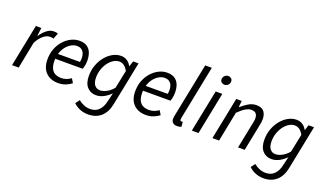

<svg xmlns="http://www.w3.org/2000/svg" viewBox="-84 -1284 3529 2077"><g transform="rotate(20 1681.0 -246.0)"><path d="M30.8 0 128.2 -486.1H191.2L179.6 -393.2H183.6Q213.3 -437.4 251.2 -467.7Q289.1 -498.1 333.6 -498.1Q347.1 -498.1 359.1 -496.2Q371.2 -494.4 380.1 -489.4L353.3 -422.1Q345.9 -426.2 335.3 -427.6Q324.7 -428.9 311.5 -428.9Q275.4 -428.9 237.3 -397.8Q199.2 -366.7 167.6 -306.5L107.3 0Z M563.4 12Q474.6 12 421.9 -40.8Q369.3 -93.5 369.3 -191.4Q369.3 -260 391.8 -316Q414.3 -372 451.7 -412.8Q489 -453.6 535 -475.8Q580.9 -498 628.1 -498Q683.4 -498 716.8 -474.9Q750.1 -451.9 765 -412.1Q779.9 -372.2 779.9 -322Q779.9 -302.3 777.5 -284.8Q775.1 -267.2 771.2 -251.9Q767.3 -236.7 763 -224.8H426.4L434.2 -283.9H709.1Q712.1 -296.5 713 -306.1Q713.9 -315.7 713.9 -328Q713.9 -355.9 705.1 -380.4Q696.2 -405 675.6 -420.4Q655 -435.8 620 -435.8Q591 -435.8 560.2 -419.7Q529.4 -403.6 503.6 -373.5Q477.8 -343.3 461.8 -300Q445.7 -256.7 445.7 -203.2Q445.7 -144.5 462.9 -111.3Q480.1 -78.1 509.9 -64.4Q539.7 -50.8 577.6 -50.8Q610.1 -50.8 637.5 -61.5Q664.8 -72.1 688.1 -88.7L716.9 -41.2Q688 -18.4 649.5 -3.2Q611 12 563.4 12Z M982.9 219.9Q936.4 219.9 892.3 203.1Q848.2 186.3 813.7 152.7L849.5 104.6Q876.1 127.8 911.7 142.4Q947.2 157.1 986.1 157.1Q1047.3 157.1 1084.7 118.9Q1122.1 80.8 1136.2 16.5L1160.8 -86.6Q1123.1 -49.1 1081.1 -26.8Q1039 -4.6 992.3 -4.6Q930.7 -4.6 891 -48.3Q851.3 -92 851.3 -176.4Q851.3 -243.4 872.8 -301.6Q894.3 -359.8 930.8 -404Q967.3 -448.2 1013.1 -473.1Q1058.9 -498 1107.7 -498Q1146.4 -498 1176.9 -478.1Q1207.3 -458.3 1224.5 -424.7H1227.9L1247.7 -486H1310.4L1208.1 22.9Q1188.8 118.3 1131.3 169.1Q1073.7 219.9 982.9 219.9ZM1017 -69.2Q1051 -69.2 1092 -90.8Q1133 -112.3 1166.8 -154.1L1209.6 -361.6Q1188 -400.5 1163.3 -417.2Q1138.6 -433.9 1110.6 -433.9Q1075.6 -433.9 1043.3 -413.5Q1010.9 -393.1 985.4 -358.3Q959.8 -323.5 945 -279.1Q930.2 -234.8 930.2 -187.3Q930.2 -128.3 953.7 -98.8Q977.3 -69.2 1017 -69.2Z M1573.4 12Q1484.6 12 1431.9 -40.8Q1379.3 -93.5 1379.3 -191.4Q1379.3 -260 1401.8 -316Q1424.3 -372 1461.7 -412.8Q1499 -453.6 1545 -475.8Q1590.9 -498 1638.1 -498Q1693.4 -498 1726.8 -474.9Q1760.1 -451.9 1775 -412.1Q1789.9 -372.2 1789.9 -322Q1789.9 -302.3 1787.5 -284.8Q1785.1 -267.2 1781.2 -251.9Q1777.3 -236.7 1773 -224.8H1436.4L1444.2 -283.9H1719.1Q1722.1 -296.5 1723 -306.1Q1723.9 -315.7 1723.9 -328Q1723.9 -355.9 1715.1 -380.4Q1706.2 -405 1685.6 -420.4Q1665 -435.8 1630 -435.8Q1601 -435.8 1570.2 -419.7Q1539.4 -403.6 1513.6 -373.5Q1487.8 -343.3 1471.8 -300Q1455.7 -256.7 1455.7 -203.2Q1455.7 -144.5 1472.9 -111.3Q1490.1 -78.1 1519.9 -64.4Q1549.7 -50.8 1587.6 -50.8Q1620.1 -50.8 1647.5 -61.5Q1674.8 -72.1 1698.1 -88.7L1726.9 -41.2Q1698 -18.4 1659.5 -3.2Q1621 12 1573.4 12Z M1934.4 9.2Q1899.7 9.2 1882.8 -7.4Q1865.9 -24.1 1865.9 -53.8Q1865.9 -62.4 1867.4 -72.5Q1868.9 -82.6 1871.7 -95.1L1995.3 -712.2H2071.7L1947.5 -91.9Q1946.5 -84.3 1946 -79.3Q1945.5 -74.3 1945.5 -70Q1945.5 -54.2 1960.8 -54.2Q1963.8 -54.2 1966.6 -54.7Q1969.4 -55.2 1975.4 -56.2L1981.4 -0.5Q1970.7 3.8 1959.5 6.5Q1948.3 9.2 1934.4 9.2Z M2100.5 0 2198.3 -486H2274.8L2177.6 0ZM2261 -586.8Q2242 -586.8 2227.2 -598.6Q2212.4 -610.5 2212.4 -631.7Q2212.4 -656.3 2230 -673.2Q2247.6 -690.1 2270.5 -690.1Q2289.9 -690.1 2304.5 -678Q2319.1 -666 2319.1 -643.9Q2319.1 -619.4 2302 -603.1Q2285 -586.8 2261 -586.8Z M2337.8 0 2435.2 -486.1H2498.2L2490.6 -413.2H2494.6Q2534.1 -448.9 2576.5 -473.5Q2618.9 -498.1 2663.7 -498.1Q2725.7 -498.1 2752.4 -465.6Q2779.2 -433.1 2779.2 -376.9Q2779.2 -359.7 2777.5 -344.8Q2775.8 -329.9 2771.2 -310L2709.2 0H2632.6L2693.1 -300.1Q2697.4 -319.8 2699.3 -331.9Q2701.1 -344 2701.1 -356.8Q2701.1 -394.2 2683.8 -412.9Q2666.5 -431.6 2628.8 -431.6Q2600.2 -431.6 2564.4 -410.8Q2528.6 -390.1 2482.6 -344L2414.3 0Z M3002.9 219.9Q2956.4 219.9 2912.3 203.1Q2868.2 186.3 2833.7 152.7L2869.5 104.6Q2896.1 127.8 2931.7 142.4Q2967.2 157.1 3006.1 157.1Q3067.3 157.1 3104.7 118.9Q3142.1 80.8 3156.2 16.5L3180.8 -86.6Q3143.1 -49.1 3101.1 -26.8Q3059 -4.6 3012.3 -4.6Q2950.7 -4.6 2911 -48.3Q2871.3 -92 2871.3 -176.4Q2871.3 -243.4 2892.8 -301.6Q2914.3 -359.8 2950.8 -404Q2987.3 -448.2 3033.1 -473.1Q3078.9 -498 3127.7 -498Q3166.4 -498 3196.9 -478.1Q3227.3 -458.3 3244.5 -424.7H3247.9L3267.7 -486H3330.4L3228.1 22.9Q3208.8 118.3 3151.3 169.1Q3093.7 219.9 3002.9 219.9ZM3037 -69.2Q3071 -69.2 3112 -90.8Q3153 -112.3 3186.8 -154.1L3229.6 -361.6Q3208 -400.5 3183.3 -417.2Q3158.6 -433.9 3130.6 -433.9Q3095.6 -433.9 3063.3 -413.5Q3030.9 -393.1 3005.4 -358.3Q2979.8 -323.5 2965 -279.1Q2950.2 -234.8 2950.2 -187.3Q2950.2 -128.3 2973.7 -98.8Q2997.3 -69.2 3037 -69.2Z"/></g></svg>

Font: Source Sans 3 VF
Style: Italic
Weight: 200
Italic angle: -11°
Designer: Paul D. Hunt
Foundry: Adobe Systems Incorporated
Version: Version 3.042;hotconv 1.0.118;makeotfexe 2.5.65603